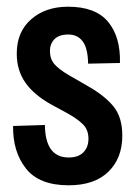

<svg xmlns="http://www.w3.org/2000/svg" viewBox="-20 -541 407 573"><path d="M185 12Q97 12 57.5 -38Q18 -88 19 -165L114 -168Q115 -71 185 -71Q214 -71 229 -86.5Q244 -102 244 -127Q244 -154 227 -170.5Q210 -187 181 -203L135 -228Q82 -257 56 -294Q30 -331 30 -381Q30 -446 73 -483.5Q116 -521 183 -521Q265 -521 302.5 -476Q340 -431 338 -353L243 -351Q242 -398 226.5 -418Q211 -438 184 -438Q156 -438 142.5 -424Q129 -410 129 -389Q129 -365 142.5 -349.5Q156 -334 185 -317L244 -283Q293 -255 319 -223Q345 -191 345 -136Q345 -69 303.5 -28.5Q262 12 185 12Z"/></svg>

Font: Special Gothic Condensed One
Style: Regular
Weight: 400
Designer: Alistair McCready
Foundry: Monolith
Version: Version 1.010; ttfautohint (v1.8.4.7-5d5b)